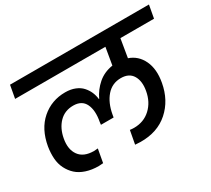

<svg xmlns="http://www.w3.org/2000/svg" viewBox="-132 -969 1254 1142"><g transform="rotate(-30 495.5 -398.5)"><path d="M825.2 -298.8Q805.7 -189 730.7 -122.3Q655.8 -55.7 539.1 -57.1Q525.4 -57.1 502.9 -59.1L520 -150.9Q535.6 -148.9 547.9 -148.9Q615.2 -148.9 661.1 -191.4Q707 -233.9 719.2 -303.2Q730.5 -365.7 706.8 -405.3Q683.1 -444.8 627 -444.8Q566.9 -444.8 528.1 -400.1Q489.3 -355.5 476.1 -280.8L473.1 -263.2H386.2L388.2 -280.8Q402.3 -354 380.6 -399.4Q358.9 -444.8 299.8 -444.8Q241.2 -444.8 203.4 -406Q165.5 -367.2 153.8 -303.2Q141.1 -233.9 171.9 -191.4Q202.6 -148.9 272.9 -148.9Q280.3 -148.9 299.8 -150.9L283.2 -59.1Q258.8 -57.1 252.9 -57.1Q205.6 -57.1 167.2 -69.8Q128.9 -82.5 104 -105.2Q79.1 -127.9 63.2 -159.4Q47.4 -190.9 44.7 -228.8Q42 -266.6 48.8 -309.1Q67.9 -418.5 136 -477.8Q204.1 -537.1 297.9 -537.1Q335.4 -537.1 364.5 -525.4Q393.6 -513.7 411.4 -493.9Q429.2 -474.1 439.2 -451.2Q449.2 -428.2 452.1 -401.9H454.1Q477.5 -452.1 519.3 -488.5Q561 -524.9 621.1 -534.2L641.1 -651.9H21L37.1 -740.2H991.2L975.1 -651.9H744.1L723.1 -525.9Q783.7 -505.4 812.3 -445.1Q840.8 -384.8 825.2 -298.8Z"/></g></svg>

Font: SVN-Poppins Medium
Style: Italic
Weight: 500
Italic angle: -10°
Designer: Ninad Kale (Devanagari), Jonny Pinhorn (Latin)
Foundry: Indian Type Foundry
Version: Version 3.002 2017